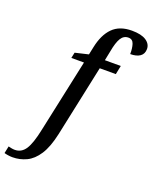

<svg xmlns="http://www.w3.org/2000/svg" viewBox="-313 -871 980 1213"><g transform="rotate(20 177.5 -265.0)"><path d="M-78 240Q-92 240 -108 237.5Q-124 235 -133 232L-123 184Q-115 186 -103 188.5Q-91 191 -80 191Q-35 191 -8.5 150.5Q18 110 38 13L143 -477H58L66 -515L155 -536L166 -588Q184 -676 230.5 -723Q277 -770 360 -770Q423 -770 455.5 -748.5Q488 -727 488 -693Q488 -660 464.5 -643.5Q441 -627 399 -627Q400 -665 391 -693Q382 -721 354 -721Q322 -721 304 -691.5Q286 -662 275 -600L262 -536H369L357 -477H249L147 3Q127 95 93.5 146.5Q60 198 16 219Q-28 240 -78 240Z"/></g></svg>

Font: Noto Serif SemiCondensed Medium
Style: Italic
Weight: 500
Width: 4
Italic angle: -12°
Designer: Monotype Design Team
Foundry: Monotype Imaging Inc.
Version: Version 2.013